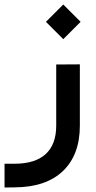

<svg xmlns="http://www.w3.org/2000/svg" viewBox="-23 -600 424 849"><path d="M180.2 -503.4 256.8 -580.1 333.5 -503.4 256.8 -426.8ZM41 124Q132.3 124 179 81.3Q225.6 38.6 225.6 -44.4V-305.2V-314.9H235.4L320.3 -315.4H330.1V-305.7V-44.4Q330.1 84.5 255.6 156Q181.2 227.5 42 228.5L6.8 229H-2.9V219.2V133.8V124H6.8Z"/></svg>

Font: Shabnam Medium FD
Style: Medium-FD
Weight: 500
Foundry: DejaVu fonts team - Redesigned by Saber Rastikerdar - Based on Vazir font
Version: Version 5.0.0